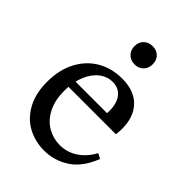

<svg xmlns="http://www.w3.org/2000/svg" viewBox="-221 -861 976 976"><g transform="rotate(45 267.0 -373.0)"><path d="M313 -66Q365 -66 408.5 -94.5Q452 -123 480 -175H482L508 -161Q473 -71 411.5 -30.5Q350 10 276 10Q213 10 159.5 -18Q106 -46 73 -104.5Q40 -163 40 -249Q40 -335 74 -399Q108 -463 166.5 -496.5Q225 -530 298 -530Q386 -530 432.5 -481.5Q479 -433 479 -349Q479 -327 476 -309L474 -307H132L138 -351H383L367 -339Q375 -405 350.5 -444.5Q326 -484 277 -484Q238 -484 205.5 -459Q173 -434 153.5 -387.5Q134 -341 134 -279Q134 -208 159.5 -160Q185 -112 226 -89Q267 -66 313 -66ZM226 -691Q226 -720 244.5 -738Q263 -756 292 -756Q321 -756 339 -738Q357 -720 357 -691Q357 -662 339 -643.5Q321 -625 292 -625Q263 -625 244.5 -643.5Q226 -662 226 -691Z"/></g></svg>

Font: Minipax
Style: Regular
Weight: 400
Designer: Raphaël Ronot
Foundry: Velvetyne Type Foundry
Version: Version 1.000